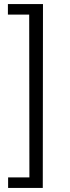

<svg xmlns="http://www.w3.org/2000/svg" viewBox="-20 -762 347 947"><path d="M192 -742H19V-690H124L125 113H20V165H191Z"/></svg>

Font: Cheyenne Sans Light
Style: Regular
Weight: 300
Designer: The Public Sans project authors (U.S. Web Design System), Libre Franklin designed by Pablo Impallari and Rodrigo Fuenzal
Foundry: The Cheyenne Sans Project Authors
Version: Version 2.007